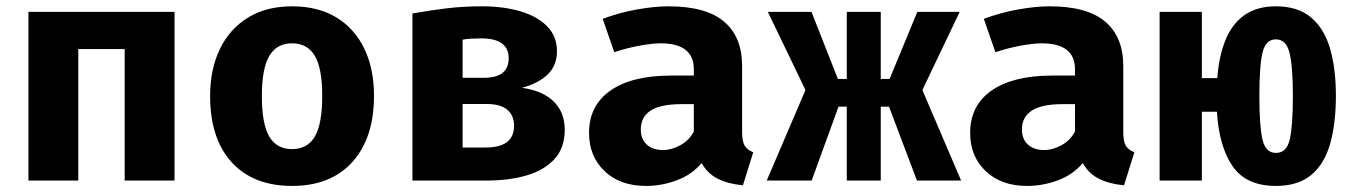

<svg xmlns="http://www.w3.org/2000/svg" viewBox="-20 -583 4348 620"><path d="M382.6 0V-424.6H232.8V0H71.8V-544.6H543.6V0Z M923.1 -562.6Q1007.2 -562.6 1066.2 -526.7Q1125.1 -490.8 1156.4 -425.9Q1187.7 -361 1187.7 -273.8Q1187.7 -137.4 1117.9 -60Q1048.2 17.4 923.1 17.4Q797.9 17.4 728.2 -59Q658.5 -135.4 658.5 -272.8Q658.5 -359.5 690 -424.6Q721.5 -489.7 780.8 -526.2Q840 -562.6 923.1 -562.6ZM923.1 -443.1Q873.3 -443.1 849.5 -402.3Q825.6 -361.5 825.6 -272.8Q825.6 -182.6 849.5 -142.1Q873.3 -101.5 923.1 -101.5Q972.8 -101.5 996.7 -142.1Q1020.5 -182.6 1020.5 -273.8Q1020.5 -362.1 996.7 -402.6Q972.8 -443.1 923.1 -443.1Z M1536.4 -562.6Q1606.7 -562.6 1661.3 -546.2Q1715.9 -529.7 1747.2 -497.7Q1778.5 -465.6 1778.5 -417.4Q1778.5 -370.8 1747.7 -341.8Q1716.9 -312.8 1665.1 -299.5Q1732.3 -290.3 1767.9 -255.4Q1803.6 -220.5 1803.6 -164.1Q1803.6 -104.6 1769.7 -68.5Q1735.9 -32.3 1679.2 -16.2Q1622.6 0 1552.8 0H1311.8V-539.5Q1369.7 -549.7 1423.1 -556.2Q1476.4 -562.6 1536.4 -562.6ZM1534.4 -459Q1516.4 -459 1501.5 -458.2Q1486.7 -457.4 1473.8 -454.9V-331.8H1542.6Q1622.6 -331.8 1622.6 -394.9Q1622.6 -459 1534.4 -459ZM1473.8 -106.7H1548.2Q1640 -106.7 1640 -176.9Q1640 -210.3 1617.9 -228.7Q1595.9 -247.2 1551.8 -247.2H1473.8Z M2376.4 -156.9Q2376.4 -126.2 2384.9 -112.3Q2393.3 -98.5 2412.3 -91.3L2379 15.4Q2330.8 10.8 2297.7 -5.9Q2264.6 -22.6 2245.6 -56.4Q2214.4 -19 2165.6 -0.8Q2116.9 17.4 2066.2 17.4Q1982.1 17.4 1932.1 -30.5Q1882.1 -78.5 1882.1 -153.8Q1882.1 -242.6 1951.5 -290.8Q2021 -339 2147.2 -339H2220.5V-359.5Q2220.5 -443.1 2112.8 -443.1Q2086.7 -443.1 2045.6 -435.6Q2004.6 -428.2 1963.6 -414.4L1926.2 -522.1Q1979 -542.1 2036.2 -552.3Q2093.3 -562.6 2138.5 -562.6Q2260 -562.6 2318.2 -513.1Q2376.4 -463.6 2376.4 -370.3ZM2122.1 -98.5Q2148.2 -98.5 2176.9 -114.1Q2205.6 -129.7 2220.5 -158.5V-246.7H2180.5Q2112.8 -246.7 2081 -225.9Q2049.2 -205.1 2049.2 -165.1Q2049.2 -133.8 2068.5 -116.2Q2087.7 -98.5 2122.1 -98.5Z M2714.4 0V-238.5H2687.7L2601 0H2455.9L2581 -292.3L2459.5 -544.6H2600.5L2685.6 -328.2H2714.4V-544.6H2824.1V-328.2H2852.8L2942.1 -544.6H3079L2958.5 -292.3L3083.6 0H2941L2850.8 -238.5H2824.1V0Z M3607.2 -156.9Q3607.2 -126.2 3615.6 -112.3Q3624.1 -98.5 3643.1 -91.3L3609.7 15.4Q3561.5 10.8 3528.5 -5.9Q3495.4 -22.6 3476.4 -56.4Q3445.1 -19 3396.4 -0.8Q3347.7 17.4 3296.9 17.4Q3212.8 17.4 3162.8 -30.5Q3112.8 -78.5 3112.8 -153.8Q3112.8 -242.6 3182.3 -290.8Q3251.8 -339 3377.9 -339H3451.3V-359.5Q3451.3 -443.1 3343.6 -443.1Q3317.4 -443.1 3276.4 -435.6Q3235.4 -428.2 3194.4 -414.4L3156.9 -522.1Q3209.7 -542.1 3266.9 -552.3Q3324.1 -562.6 3369.2 -562.6Q3490.8 -562.6 3549 -513.1Q3607.2 -463.6 3607.2 -370.3ZM3352.8 -98.5Q3379 -98.5 3407.7 -114.1Q3436.4 -129.7 3451.3 -158.5V-246.7H3411.3Q3343.6 -246.7 3311.8 -225.9Q3280 -205.1 3280 -165.1Q3280 -133.8 3299.2 -116.2Q3318.5 -98.5 3352.8 -98.5Z M4100 -562.6Q4170.8 -562.6 4213.3 -526.9Q4255.9 -491.3 4274.9 -426.4Q4293.8 -361.5 4293.8 -273.8Q4293.8 -183.6 4275.1 -118.2Q4256.4 -52.8 4213.8 -17.7Q4171.3 17.4 4100 17.4Q4004.1 17.4 3960.3 -46.2Q3916.4 -109.7 3909.7 -222.1H3861V0H3724.6V-544.6H3861V-330.8H3910.8Q3915.9 -400 3936.7 -452.3Q3957.4 -504.6 3997.7 -533.6Q4037.9 -562.6 4100 -562.6ZM4100 -455.9Q4067.2 -455.9 4056.9 -413.3Q4046.7 -370.8 4046.7 -272.8Q4046.7 -175.9 4056.7 -132.6Q4066.7 -89.2 4100 -89.2Q4134.9 -89.2 4144.9 -132.8Q4154.9 -176.4 4154.9 -273.8Q4154.9 -368.7 4144.1 -412.3Q4133.3 -455.9 4100 -455.9Z"/></svg>

Font: FiraCode Nerd Font
Style: Bold
Weight: 700
Designer: Carrois Corporate, Edenspiekermann AG, Nikita Prokopov
Foundry: Carrois Corporate, Edenspiekermann AG, Nikita Prokopov
Version: Version 6.002;Nerd Fonts 2.1.0